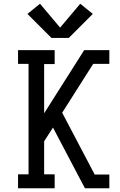

<svg xmlns="http://www.w3.org/2000/svg" viewBox="-20 -1002 640 1022"><path d="M76 0V-74H132V-662H76V-735H271V-661H215V-399L428 -735H562V-662H476L311 -402L484 -73H562V0H432L262 -323L215 -250V-74H271V0ZM254 -800 126 -928 193 -982 300 -855 407 -982 474 -928 346 -800Z"/></svg>

Font: Iosevka Slab Extended
Style: Regular
Weight: 400
Width: 7
Monospace: yes
Designer: Belleve Invis
Foundry: Belleve Invis
Version: Version 11.1.1; ttfautohint (v1.8.3)